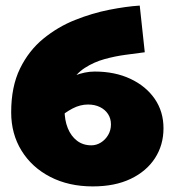

<svg xmlns="http://www.w3.org/2000/svg" viewBox="-20 -654 625 687"><path d="M114 -294 139 -181Q163 -207 188 -229.5Q213 -252 240 -266Q267 -280 295 -280Q319 -280 337.5 -271Q356 -262 366.5 -246Q377 -230 377 -209Q377 -188 367 -171Q357 -154 341 -144Q325 -134 307 -134Q277 -134 255.5 -150.5Q234 -167 222.5 -195.5Q211 -224 211 -261Q211 -318 231 -354Q251 -390 283.5 -411Q316 -432 354 -442.5Q392 -453 430 -458Q468 -463 498 -467L480 -634Q432 -631 371 -619Q310 -607 248.5 -582.5Q187 -558 135 -515.5Q83 -473 51.5 -408.5Q20 -344 20 -252Q20 -175 57 -115Q94 -55 160 -21Q226 13 312 13Q391 13 447.5 -14Q504 -41 534.5 -88Q565 -135 565 -195Q565 -255 533.5 -300.5Q502 -346 446.5 -372Q391 -398 319 -398Q284 -398 247.5 -383.5Q211 -369 177 -345.5Q143 -322 114 -294Z"/></svg>

Font: Catamaran Black
Style: Regular
Weight: 900
Designer: Pria Ravichandran
Version: Version 2.000